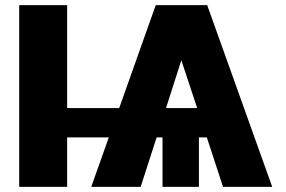

<svg xmlns="http://www.w3.org/2000/svg" viewBox="-20 -727 1113 747"><path d="M241.2 -306.6H443.8L585.9 -707H786.1L1039.1 0H847.7L784.7 -192.4H753.9V0H612.3V-192.4H589.4L527.3 0H335L403.3 -192.4H241.2V0H54.7V-707H241.2ZM747.1 -306.6 685.5 -492.7 626 -306.6Z"/></svg>

Font: Pretendard JP Black
Style: Regular
Weight: 900
Designer: Base glyphs from Inter by Rasmus Andersson; Hangeul glyphs from Noto Sans CJK(Source Han Sans) by Jang Soo-young and Kan
Foundry: Kil Hyung-jin
Version: Version 1.309